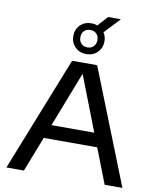

<svg xmlns="http://www.w3.org/2000/svg" viewBox="-109 -1137 1001 1220"><g transform="rotate(10 392.0 -527.0)"><path d="M17.5 0 311 -740H472.5L766 0H651.5L563.5 -226H218.5L130.5 0ZM253 -314.5H529L391 -670ZM391.5 -797.5Q348 -797.5 319.5 -825.8Q291 -854 291 -897Q291 -940 319.5 -968Q348 -996 391.5 -996Q412 -996 430 -989L488 -1053.5H570.5L476 -953Q492 -928.5 492 -897Q492 -854 463.5 -825.8Q435 -797.5 391.5 -797.5ZM391.5 -840.5Q415.5 -840.5 431 -855.8Q446.5 -871 446.5 -897Q446.5 -923 431 -938Q415.5 -953 391.5 -953Q367.5 -953 352 -938Q336.5 -923 336.5 -897Q336.5 -871 352 -855.8Q367.5 -840.5 391.5 -840.5Z"/></g></svg>

Font: Encode Sans Exp Md
Style: Regular
Weight: 500
Width: 7
Designer: Multiple Designers
Foundry: Impallari Type
Version: Version 3.002; ttfautohint (v1.8.3) -l 8 -r 50 -G 200 -x 14 